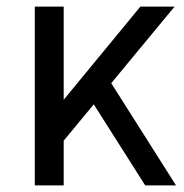

<svg xmlns="http://www.w3.org/2000/svg" viewBox="-20 -560 556 580"><path d="M102 -173.2 404 -540H507.3L142.1 -98.4ZM85.1 -540H172.4V0H85.1ZM240.9 -280.1 304.4 -327.1 511.7 0H418.6Z"/></svg>

Font: Pathway Extreme 8pt Thin 12pt
Style: Regular
Weight: 100
Version: Version 1.001;gftools[0.9.26]